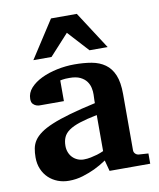

<svg xmlns="http://www.w3.org/2000/svg" viewBox="-83 -788 718 865"><g transform="rotate(-10 276.5 -355.0)"><path d="M350.1 0 336.9 -49.8Q311 -32.2 282.7 -18.6Q257.8 -6.8 227.1 2.7Q196.3 12.2 163.1 12.2Q135.7 12.2 112.1 3.2Q88.4 -5.9 70.6 -22.7Q52.7 -39.6 42.5 -63.5Q32.2 -87.4 32.2 -117.2Q32.2 -139.6 35.9 -158.7Q39.6 -177.7 50.5 -194.1Q61.5 -210.4 82 -225.3Q102.5 -240.2 136.5 -254.4Q170.4 -268.6 219.7 -282.7Q269 -296.9 337.9 -312V-324.2Q337.9 -331.5 338.4 -337.4Q338.4 -344.2 338.9 -351.1Q339.4 -365.2 335.9 -381.6Q332.5 -397.9 322.3 -411.9Q312 -425.8 293.5 -434.8Q274.9 -443.8 245.1 -443.8Q234.9 -443.8 226.8 -443.4Q218.8 -442.9 213.4 -441.9Q207 -440.9 202.1 -439.9V-345.2H99.1Q86.4 -344.2 76.7 -347.7Q68.4 -350.6 61.3 -357.9Q54.2 -365.2 54.2 -380.9Q54.2 -408.7 74 -430.7Q93.8 -452.6 125.7 -468Q157.7 -483.4 197.5 -491.7Q237.3 -500 276.9 -500Q319.8 -500 355.5 -493.7Q391.1 -487.3 416.7 -469Q442.4 -450.7 456.3 -417.5Q470.2 -384.3 470.2 -330.1V-73.2Q470.2 -64 476.6 -57.4Q482.9 -50.8 492.2 -49.8L536.1 -46.9V0ZM336.9 -257.8Q288.6 -248 257.1 -237.8Q225.6 -227.5 207 -214.4Q188.5 -201.2 181.2 -184.3Q173.8 -167.5 173.8 -145Q173.8 -129.4 179 -116Q184.1 -102.5 193.6 -92.5Q203.1 -82.5 216.3 -76.7Q229.5 -70.8 245.1 -70.8Q261.2 -70.8 277.6 -74.2Q293.9 -77.6 307.1 -81.5Q322.8 -86.4 336.9 -92.8ZM355.5 -550.8 268.6 -646 181.6 -550.8H98.6L209.5 -722.2H327.6L438.5 -550.8Z"/></g></svg>

Font: Charis SIL
Style: Bold
Weight: 700
Foundry: SIL International
Version: Version 4.112